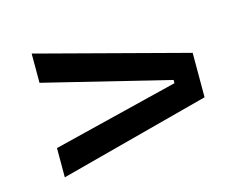

<svg xmlns="http://www.w3.org/2000/svg" viewBox="-64 -592 726 574"><g transform="rotate(-15 299.0 -305.5)"><path d="M462 -311 72.5 -406.5V-497L538 -374.5V-237L72.5 -114V-204.5L462 -301Z"/></g></svg>

Font: Anek Gurmukhi Medium SemiExpanded
Style: Regular
Weight: 500
Width: 6
Version: Version 1.003